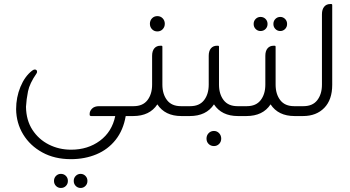

<svg xmlns="http://www.w3.org/2000/svg" viewBox="-20 -576 1739 953"><path d="M472 -49H642V0H604Q592 70 554 118Q516 166 458.5 190Q401 214 332 214Q251 214 190 180.5Q129 147 95 91Q61 35 60 -34Q60 -93 81.5 -145Q103 -197 139 -225Q147 -231 152 -231Q164 -231 164 -219Q164 -216 161 -211Q127 -162 119 -122.5Q111 -83 109 -46Q110 21 141 68.5Q172 116 222.5 141.5Q273 167 333 167Q416 167 476 122.5Q536 78 552 0H433Q425 0 425 -7V-11Q425 -25 437 -37Q449 -49 472 -49ZM282 287Q297 287 307 297Q317 307 317 322Q317 337 307 347Q297 357 282 357Q268 357 258 347Q248 337 248 322Q248 307 258 297Q268 287 282 287ZM380 287Q394 287 404 297Q414 307 414 322Q414 337 404 347Q394 357 380 357Q366 357 356 347Q346 337 346 322Q346 307 356 297Q366 287 380 287Z M761 -420Q745 -420 734.5 -431Q724 -442 724 -458Q724 -474 734.5 -485Q745 -496 761 -496Q777 -496 787.5 -485Q798 -474 798 -458Q798 -442 787.5 -431Q777 -420 761 -420ZM878 -49H911V0H880Q799 0 761 -58Q723 0 641 0H619V-49H643Q689 -49 712 -79Q735 -109 735 -156V-299Q735 -323 746 -336Q757 -349 776 -349H781Q786 -349 786 -344V-156Q786 -109 809 -79Q832 -49 878 -49Z M1159 -49H1192V0H1161Q1080 0 1042 -58Q1004 0 922 0H900V-49H924Q970 -49 993 -79Q1016 -109 1016 -156V-299Q1016 -323 1027 -336Q1038 -349 1057 -349H1062Q1067 -349 1067 -344V-156Q1067 -109 1090 -79Q1113 -49 1159 -49ZM1042 74Q1057 74 1067.5 85Q1078 96 1078 112Q1078 128 1067.5 138.5Q1057 149 1042 149Q1026 149 1015.5 138.5Q1005 128 1005 112Q1005 96 1015.5 85Q1026 74 1042 74Z M1273 -422Q1259 -422 1249 -432Q1239 -442 1239 -457Q1239 -472 1249 -482Q1259 -492 1273 -492Q1288 -492 1298 -482Q1308 -472 1308 -457Q1308 -442 1298 -432Q1288 -422 1273 -422ZM1371 -422Q1357 -422 1347 -432Q1337 -442 1337 -457Q1337 -472 1347 -482Q1357 -492 1371 -492Q1385 -492 1395 -482Q1405 -472 1405 -457Q1405 -442 1395 -432Q1385 -422 1371 -422ZM1440 -49H1473V0H1442Q1361 0 1323 -58Q1285 0 1203 0H1181V-49H1205Q1251 -49 1274 -79Q1297 -109 1297 -156V-299Q1297 -323 1308 -336Q1319 -349 1338 -349H1343Q1348 -349 1348 -344V-156Q1348 -109 1371 -79Q1394 -49 1440 -49Z M1484 0H1462V-49H1486Q1532 -49 1555 -79Q1578 -109 1578 -156V-505Q1578 -529 1589 -542.5Q1600 -556 1619 -556H1624Q1629 -556 1629 -551V-155Q1629 -81 1589.5 -40.5Q1550 0 1484 0Z"/></svg>

Font: Zain Light
Style: Regular
Weight: 300
Designer: Zain,Boutros
Foundry: Mobile Telecommunications Company (Zain), 2024
Version: Version 1.51; ttfautohint (v1.8.4)